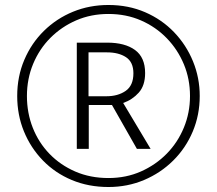

<svg xmlns="http://www.w3.org/2000/svg" viewBox="-20 -742 870 770"><path d="M288 -145V-571H410Q481 -571 521.5 -541.5Q562 -512 562 -449Q562 -399 536.5 -370.5Q511 -342 474 -329L584 -145H529L429 -321H336V-145ZM407 -356Q453 -356 484 -377.5Q515 -399 515 -448Q515 -493 485.5 -512.5Q456 -532 409 -532H335V-356ZM415 8Q335 8 268 -20Q201 -48 152 -98.5Q103 -149 76 -215Q49 -281 49 -357Q49 -435 77.5 -502Q106 -569 156.5 -618.5Q207 -668 273 -695Q339 -722 415 -722Q495 -722 562 -693Q629 -664 678 -613Q727 -562 754 -496Q781 -430 781 -357Q781 -281 753 -214.5Q725 -148 674.5 -98Q624 -48 557.5 -20Q491 8 415 8ZM415 -28Q486 -28 545.5 -54.5Q605 -81 649 -126Q693 -171 717.5 -230.5Q742 -290 742 -357Q742 -425 717.5 -484Q693 -543 649 -588.5Q605 -634 545.5 -660Q486 -686 415 -686Q345 -686 286 -660.5Q227 -635 182.5 -590.5Q138 -546 113 -486Q88 -426 88 -357Q88 -289 111.5 -229.5Q135 -170 178.5 -125Q222 -80 282 -54Q342 -28 415 -28Z"/></svg>

Font: Noto Sans Hebrew Thin Light
Style: Regular
Weight: 300
Version: Version 3.001